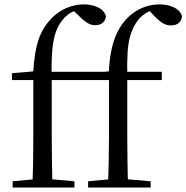

<svg xmlns="http://www.w3.org/2000/svg" viewBox="-20 -836 831 856"><path d="M36.2 0V-27.8L152.1 -38.6H190.5L311.9 -27.8V0ZM124.7 0Q126.7 -56.6 127.6 -114.3Q128.5 -171.9 128.5 -228.5V-478.9H33.1V-509.4L158.4 -520.4L127.7 -504.6L127.9 -510.9Q132.7 -603.4 151.9 -659.5Q171 -715.7 213.2 -757.8Q243.5 -787.4 280.3 -801.9Q317.2 -816.5 353.5 -816.5Q389.6 -816.5 417.1 -803Q444.6 -789.6 452.2 -764.2Q451.4 -747.3 439 -735.5Q426.5 -723.7 404.6 -723.7Q385.9 -723.7 368.6 -734.3Q351.4 -744.8 328.7 -768.5L303 -792V-803.5H344.3V-794.7Q322 -792.5 302.8 -783.2Q283.7 -773.9 266.5 -756.1Q244.1 -732.6 231 -698.6Q217.8 -664.7 213.2 -613.2Q208.5 -561.6 210.7 -484.7V-228.5Q210.7 -171.9 211.7 -114.3Q212.7 -56.6 213.9 0ZM170.2 -478.9V-516H466.5V-478.9ZM372.8 0V-27.8L488.8 -38.6H528.6L651.6 -27.8V0ZM461.4 0Q463.4 -56.6 464.7 -114.3Q465.9 -171.9 465.9 -228.5V-478.9H370.6V-509.4L495.1 -520.4L464.4 -504.6L464.6 -510.5Q469.6 -606.3 491.4 -664.5Q513.2 -722.8 552.3 -760.1Q583.8 -789.4 619 -802.9Q654.1 -816.5 690.8 -816.5Q727.1 -816.5 755.4 -803.1Q783.7 -789.8 791.4 -763.8Q790.4 -746.4 777.8 -734.5Q765.2 -722.6 742.1 -722.6Q722.6 -722.6 705.1 -733.2Q687.6 -743.8 666.8 -766.1L639.7 -794.5V-803.5H681V-794.7Q652.4 -792.3 627.3 -775.6Q602.2 -759 586.7 -733.9Q570.5 -709.1 561.2 -678.1Q551.9 -647.1 548.9 -602.5Q546 -557.9 547.4 -492.6V-228.5Q547.4 -171.9 548.4 -114.3Q549.4 -56.6 550.6 0ZM506.9 -478.9V-516H701.4V-478.9Z"/></svg>

Font: Noto Serif TC
Style: Regular
Weight: 200
Designer: Ryoko NISHIZUKA 西塚涼子 (kana & ideographs); Frank Grießhammer (Latin, Greek & Cyrillic); Wenlong ZHANG 张文龙 (bopomofo); San
Foundry: Adobe
Version: Version 2.001;hotconv 1.1.0;makeotfexe 2.6.0